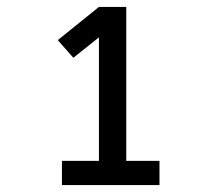

<svg xmlns="http://www.w3.org/2000/svg" viewBox="-20 -858 640 555"><path d="M159 -323V-393H266V-750L192 -691L147 -742L266 -838H345V-393H441V-323Z"/></svg>

Font: Iosevka SS04 Extended
Style: Regular
Weight: 400
Width: 7
Monospace: yes
Designer: Belleve Invis
Foundry: Belleve Invis
Version: Version 19.0.0; ttfautohint (v1.8.4)